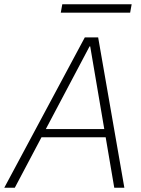

<svg xmlns="http://www.w3.org/2000/svg" viewBox="-52 -874 655 894"><path d="M-32 0 343 -700H405L527 0H480L368 -658H365L17 0ZM116 -235 138 -273H455L463 -235ZM231 -815 238 -854H561L554 -815Z"/></svg>

Font: DM Sans 36pt ExtraLight
Style: Italic
Weight: 250
Italic angle: -10°
Designer: Colophon Foundry, Jonny Pinhorn
Foundry: Colophon Foundry
Version: Version 4.004;gftools[0.9.30]